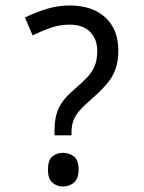

<svg xmlns="http://www.w3.org/2000/svg" viewBox="-20 -694 524 701"><path d="M179 -200V-216Q179 -267 195 -300.5Q211 -334 255 -371Q283 -395 300.5 -414Q318 -433 326.5 -455Q335 -477 335 -508Q335 -551 309 -577.5Q283 -604 234 -604Q197 -604 163.5 -592Q130 -580 99 -565L71 -630Q107 -648 149 -661Q191 -674 234 -674Q317 -674 364.5 -630.5Q412 -587 412 -509Q412 -470 401.5 -441Q391 -412 369.5 -387Q348 -362 316 -334Q286 -308 270 -289.5Q254 -271 247.5 -252.5Q241 -234 241 -208V-200ZM210 -13Q187 -13 171 -27.5Q155 -42 155 -75Q155 -109 171 -122.5Q187 -136 210 -136Q233 -136 250 -122.5Q267 -109 267 -75Q267 -42 250 -27.5Q233 -13 210 -13Z"/></svg>

Font: Noto Sans Gunjala Gondi
Style: Regular
Weight: 400
Designer: Ek Type
Foundry: Ek Type
Version: Version 1.004